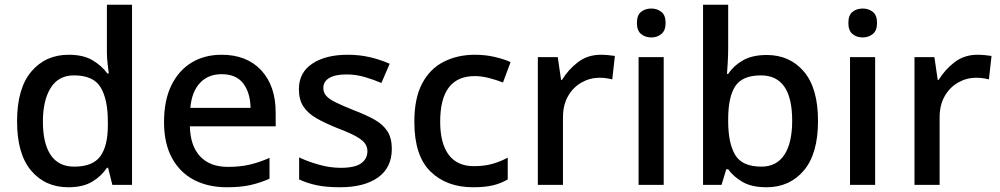

<svg xmlns="http://www.w3.org/2000/svg" viewBox="-20 -780 4220 810"><path d="M268 10Q171 10 111.5 -60Q52 -130 52 -268Q52 -407 112 -478Q172 -549 270 -549Q331 -549 370 -526Q409 -503 433 -470H439Q437 -483 434 -510Q431 -537 431 -558V-760H537V0H454L436 -72H431Q408 -37 369 -13.5Q330 10 268 10ZM293 -77Q371 -77 403 -120.5Q435 -164 435 -251V-267Q435 -361 404.5 -411.5Q374 -462 292 -462Q227 -462 194 -409.5Q161 -357 161 -266Q161 -175 194 -126Q227 -77 293 -77Z M915 -549Q1021 -549 1082 -483.5Q1143 -418 1143 -305V-247H781Q783 -164 824.5 -120Q866 -76 941 -76Q993 -76 1033.5 -85.5Q1074 -95 1117 -114V-26Q1076 -8 1035 1Q994 10 937 10Q858 10 798.5 -21Q739 -52 705.5 -113.5Q672 -175 672 -265Q672 -356 702.5 -419Q733 -482 787.5 -515.5Q842 -549 915 -549ZM915 -467Q858 -467 823.5 -430Q789 -393 783 -325H1037Q1036 -388 1006.5 -427.5Q977 -467 915 -467Z M1633 -152Q1633 -73 1575 -31.5Q1517 10 1414 10Q1357 10 1316.5 1.5Q1276 -7 1242 -23V-116Q1277 -99 1324.5 -85.5Q1372 -72 1417 -72Q1477 -72 1503.5 -91Q1530 -110 1530 -142Q1530 -160 1520 -174.5Q1510 -189 1482.5 -204.5Q1455 -220 1402 -240Q1350 -261 1314.5 -281.5Q1279 -302 1260 -330.5Q1241 -359 1241 -404Q1241 -474 1297.5 -511.5Q1354 -549 1447 -549Q1496 -549 1539.5 -539Q1583 -529 1624 -511L1589 -430Q1554 -445 1517 -455.5Q1480 -466 1442 -466Q1394 -466 1369 -451Q1344 -436 1344 -409Q1344 -390 1356 -376Q1368 -362 1396.5 -348Q1425 -334 1475 -314Q1525 -295 1560.5 -275Q1596 -255 1614.5 -226Q1633 -197 1633 -152Z M1976 10Q1864 10 1796 -56.5Q1728 -123 1728 -266Q1728 -366 1761 -428Q1794 -490 1852 -519.5Q1910 -549 1984 -549Q2029 -549 2068.5 -539.5Q2108 -530 2134 -518L2102 -432Q2074 -443 2042.5 -451Q2011 -459 1983 -459Q1837 -459 1837 -267Q1837 -175 1873 -127Q1909 -79 1979 -79Q2024 -79 2058.5 -89Q2093 -99 2122 -115V-23Q2093 -6 2059 2Q2025 10 1976 10Z M2515 -549Q2529 -549 2545.5 -547.5Q2562 -546 2574 -544L2563 -445Q2537 -452 2509 -452Q2469 -452 2433.5 -432Q2398 -412 2376.5 -374.5Q2355 -337 2355 -284V0H2249V-539H2333L2347 -443H2351Q2377 -486 2418 -517.5Q2459 -549 2515 -549Z M2728 -744Q2752 -744 2770 -730Q2788 -716 2788 -683Q2788 -651 2770 -636.5Q2752 -622 2728 -622Q2702 -622 2684.5 -636.5Q2667 -651 2667 -683Q2667 -716 2684.5 -730Q2702 -744 2728 -744ZM2780 -539V0H2674V-539Z M3052 -577Q3052 -544 3050 -514Q3048 -484 3047 -468H3052Q3074 -502 3113.5 -525Q3153 -548 3215 -548Q3312 -548 3371.5 -478Q3431 -408 3431 -270Q3431 -131 3371 -60.5Q3311 10 3214 10Q3151 10 3112.5 -12.5Q3074 -35 3052 -66H3044L3024 0H2946V-760H3052ZM3190 -462Q3112 -462 3082 -416.5Q3052 -371 3052 -277V-269Q3052 -176 3081.5 -126.5Q3111 -77 3192 -77Q3256 -77 3289 -127Q3322 -177 3322 -271Q3322 -462 3190 -462Z M3620 -744Q3644 -744 3662 -730Q3680 -716 3680 -683Q3680 -651 3662 -636.5Q3644 -622 3620 -622Q3594 -622 3576.5 -636.5Q3559 -651 3559 -683Q3559 -716 3576.5 -730Q3594 -744 3620 -744ZM3672 -539V0H3566V-539Z M4104 -549Q4118 -549 4134.5 -547.5Q4151 -546 4163 -544L4152 -445Q4126 -452 4098 -452Q4058 -452 4022.5 -432Q3987 -412 3965.5 -374.5Q3944 -337 3944 -284V0H3838V-539H3922L3936 -443H3940Q3966 -486 4007 -517.5Q4048 -549 4104 -549Z"/></svg>

Font: Noto Sans Kannada Medium
Style: Regular
Weight: 500
Designer: Jelle Bosma - Monotype Design Team
Foundry: Monotype Imaging Inc.
Version: Version 2.005; ttfautohint (v1.8.4.7-5d5b)